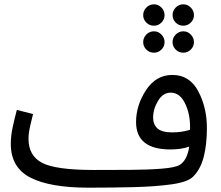

<svg xmlns="http://www.w3.org/2000/svg" viewBox="-20 -848 1023 889"><path d="M874 -30Q909 -65 923.5 -122.5Q938 -180 938 -255Q938 -350 898 -425.5Q858 -501 778 -501Q702 -501 656 -430.5Q610 -360 610 -283Q610 -156 769 -156Q819 -156 856 -169Q847 -107 813 -85Q792 -72 728.5 -67Q665 -62 581.5 -61.5Q498 -61 416 -61L390 21Q496 21 598 18.5Q700 16 774.5 5.5Q849 -5 874 -30ZM689 -303Q689 -344 712 -381.5Q735 -419 770 -419Q812 -419 836 -371Q860 -323 860 -261Q860 -253 860 -247Q821 -235 778 -235Q729 -235 709 -253.5Q689 -272 689 -303ZM390 21 436 -11 416 -61Q238 -61 175 -94Q112 -127 112 -205Q112 -230 119.5 -264Q127 -298 133 -320L58 -339Q48 -302 39 -260.5Q30 -219 30 -182Q30 -72 121 -25.5Q212 21 390 21ZM693 -729Q713 -729 727.5 -743.5Q742 -758 742 -778Q742 -798 727.5 -813Q713 -828 693 -828Q672 -828 657.5 -813Q643 -798 643 -778Q643 -758 657.5 -743.5Q672 -729 693 -729ZM829 -729Q849 -729 863.5 -743.5Q878 -758 878 -778Q878 -798 863.5 -813Q849 -828 829 -828Q808 -828 793.5 -813Q779 -798 779 -778Q779 -758 793.5 -743.5Q808 -729 829 -729ZM693 -604Q713 -604 727.5 -618.5Q742 -633 742 -653Q742 -673 727.5 -688Q713 -703 693 -703Q672 -703 657.5 -688Q643 -673 643 -653Q643 -633 657.5 -618.5Q672 -604 693 -604ZM829 -604Q849 -604 863.5 -618.5Q878 -633 878 -653Q878 -673 863.5 -688Q849 -703 829 -703Q808 -703 793.5 -688Q779 -673 779 -653Q779 -633 793.5 -618.5Q808 -604 829 -604Z"/></svg>

Font: Noto Sans Arabic
Style: Regular
Weight: 400
Designer: Nadine Chahine - Monotype Design Team
Foundry: Monotype Imaging Inc.
Version: Version 1.902